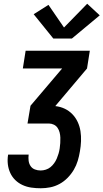

<svg xmlns="http://www.w3.org/2000/svg" viewBox="-20 -1006 553 1026"><path d="M198 0Q172 0 147.5 -3.5Q123 -7 101 -17Q79 -27 62 -43.5Q45 -60 35 -81.5Q25 -103 22 -127.5Q19 -152 23 -178L24 -180H134L133 -179Q131 -163 133 -147Q135 -131 143.5 -118.5Q152 -106 166.5 -100.5Q181 -95 197 -95Q211 -95 225 -99.5Q239 -104 250 -113Q261 -122 269.5 -134Q278 -146 283.5 -159Q289 -172 293 -185.5Q297 -199 299 -213Q301 -227 302 -241.5Q303 -256 302.5 -270.5Q302 -285 298.5 -298.5Q295 -312 287.5 -323Q280 -334 267.5 -340Q255 -346 241 -346H127L143 -441L312 -640H102L117 -735H460L445 -640L277 -441L276 -439Q303 -436 326 -425Q349 -414 366.5 -396Q384 -378 395 -354.5Q406 -331 410 -305Q414 -279 413 -252Q412 -225 407 -197Q403 -172 395.5 -147Q388 -122 374.5 -99Q361 -76 341.5 -56Q322 -36 298 -23Q274 -10 248.5 -5Q223 0 198 0ZM265 -800 160 -930 239 -980 322 -859 446 -986 513 -924 364 -800Z"/></svg>

Font: Iosevka QP
Style: Bold Italic
Weight: 700
Italic angle: -9°
Designer: Belleve Invis
Foundry: Belleve Invis
Version: Version 20.0.0; ttfautohint (v1.8.4)